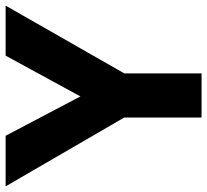

<svg xmlns="http://www.w3.org/2000/svg" viewBox="-49 -690 737 683"><g transform="rotate(-90 319.5 -348.5)"><path d="M243 -275 -2 -697H178L318 -431L463 -697H641L400 -275V0H243Z"/></g></svg>

Font: HK Grotesk Black
Style: Regular
Weight: 900
Designer: Alfredo Marco Pradil
Foundry: Hanken Design Co.
Version: Version 3.001